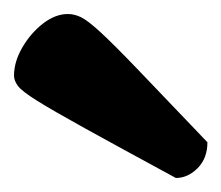

<svg xmlns="http://www.w3.org/2000/svg" viewBox="-20 -760 316 274"><path d="M231 -506Q148 -551 101 -577Q54 -603 32.5 -616.5Q11 -630 5.5 -637.5Q0 -645 0 -652Q0 -672 12 -692.5Q24 -713 41.5 -726.5Q59 -740 77 -740Q86 -740 95.5 -735.5Q105 -731 123.5 -714Q142 -697 177.5 -660Q213 -623 276 -557Q276 -534 262 -520Q248 -506 231 -506Z"/></svg>

Font: Petrona Black
Style: Regular
Weight: 900
Designer: Ringo R. Seeber
Foundry: Ringo R. Seeber
Version: Version 2.001; ttfautohint (v1.8.3)